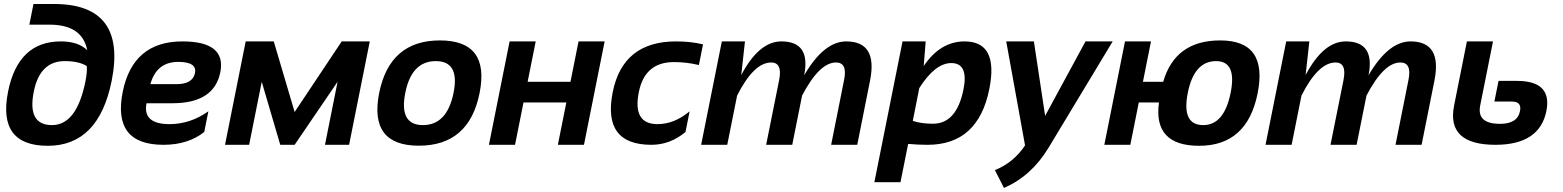

<svg xmlns="http://www.w3.org/2000/svg" viewBox="-20 -718 7752 952"><path d="M403.8 -315.4Q413.1 -362.3 410.2 -390.6Q371.1 -415 300.8 -415Q177.7 -415 147.5 -263.7Q114.3 -97.7 237.8 -97.7Q360.4 -97.7 403.8 -315.4ZM533.7 -317.4Q469.2 4.9 216.8 4.9Q-33.7 4.9 20 -263.7Q69.8 -512.7 281.7 -512.7Q368.2 -512.7 412.6 -468.8Q388.2 -595.7 226.1 -595.7H125.5L146 -698.2H247.6Q609.9 -698.2 533.7 -317.4Z M1072.3 -359.4Q1041.5 -206.1 835 -206.1H706.5Q686 -102.5 820.8 -102.5Q922.9 -102.5 1013.2 -166L992.7 -63.5Q912.1 0 790.5 0Q536.1 0 588.4 -262.2Q638.7 -512.7 884.3 -512.7Q1103 -512.7 1072.3 -359.4ZM725.6 -300.8H855Q935.5 -300.8 946.8 -356Q957.5 -411.1 863.8 -411.1Q756.3 -411.1 725.6 -300.8Z M1095.7 0 1198.2 -512.7H1337.4L1440.9 -162.6L1674.3 -512.7H1813.5L1710.9 0H1591.3L1653.8 -312.5L1440.9 0H1369.6L1277.8 -312.5L1215.3 0Z M2077.1 -97.7Q2196.8 -97.7 2229 -258.3Q2260.3 -415 2140.6 -415Q2021 -415 1989.7 -258.3Q1957.5 -97.7 2077.1 -97.7ZM1859.9 -256.3Q1912.1 -517.6 2161.1 -517.6Q2410.2 -517.6 2357.9 -256.3Q2305.7 4.4 2056.6 4.4Q1808.6 4.4 1859.9 -256.3Z M2404.3 0 2506.8 -512.7H2636.2L2596.2 -312.5H2808.6L2848.6 -512.7H2978L2875.5 0H2746.1L2788.1 -210H2575.7L2533.7 0Z M3378.9 -63.5Q3302.7 0 3210 0Q2965.8 0 3018.1 -261.2Q3068.4 -512.7 3332 -512.7Q3405.3 -512.7 3465.8 -498L3445.3 -395.5Q3384.8 -410.2 3321.3 -410.2Q3177.2 -410.2 3147.5 -261.2Q3115.7 -102.5 3240.2 -102.5Q3323.2 -102.5 3399.4 -166Z M3456.5 0 3559.1 -512.7H3673.8L3655.3 -345.7Q3743.2 -512.7 3854.5 -512.7Q4001 -512.7 3967.3 -344.7Q4065.4 -512.7 4175.8 -512.7Q4333 -512.7 4293.9 -317.9L4230.5 0H4101.1L4165.5 -322.8Q4182.6 -408.2 4125 -408.2Q4043 -408.2 3957 -244.1L3908.2 0H3778.8L3843.3 -321.3Q3860.4 -408.2 3803.7 -408.2Q3717.8 -408.2 3634.8 -244.1L3585.9 0Z M4505.9 -118.7Q4547.4 -104.5 4606 -104.5Q4723.1 -104.5 4757.3 -274.9Q4783.2 -405.3 4696.8 -405.3Q4616.7 -405.3 4538.1 -281.2ZM4455.1 -512.7H4569.8L4560.1 -390.6Q4642.6 -512.7 4762.7 -512.7Q4932.6 -512.7 4885.3 -276.4Q4830.1 0 4579.6 0Q4532.2 0 4482.9 -4.4L4444.8 185.5H4315.4Z M4969.2 -512.7H5106.4L5162.1 -143.6L5362.3 -512.7H5497.1L5178.7 15.1Q5094.2 154.8 4958 213.9L4913.1 125.5Q5006.3 87.9 5062.5 2.9Z M5946.3 -97.7Q6049.8 -97.7 6082 -258.3Q6113.3 -415 6009.8 -415Q5900.9 -415 5869.6 -258.3Q5837.4 -97.7 5946.3 -97.7ZM5455.6 0 5558.1 -512.7H5687L5647 -312.5H5747.6Q5806.6 -517.6 6030.3 -517.6Q6268.1 -517.6 6215.8 -255.4Q6163.6 4.9 5925.8 4.9Q5696.8 4.9 5726.6 -210H5626.5L5584.5 0Z M6254.9 0 6357.4 -512.7H6472.2L6453.6 -345.7Q6541.5 -512.7 6652.8 -512.7Q6799.3 -512.7 6765.6 -344.7Q6863.8 -512.7 6974.1 -512.7Q7131.3 -512.7 7092.3 -317.9L7028.8 0H6899.4L6963.9 -322.8Q6981 -408.2 6923.3 -408.2Q6841.3 -408.2 6755.4 -244.1L6706.5 0H6577.1L6641.6 -321.3Q6658.7 -408.2 6602.1 -408.2Q6516.1 -408.2 6433.1 -244.1L6384.3 0Z M7382.8 -512.7 7319.3 -194.8Q7301.3 -104 7417.5 -104Q7504.4 -104 7516.6 -167Q7526.4 -214.4 7476.6 -214.4H7389.6L7410.2 -316.9H7501.5Q7677.2 -316.9 7647.5 -167.5Q7613.8 0 7395 0Q7150.9 0 7189.9 -194.8L7253.4 -512.7Z"/></svg>

Font: Sansation
Style: Bold Italic
Weight: 700
Designer: Bernd Montag
Version: Version 1.301